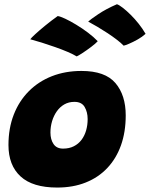

<svg xmlns="http://www.w3.org/2000/svg" viewBox="-20 -856 691 885"><path d="M243.5 8.5Q130.5 8.5 74.8 -42.8Q19 -94 19 -187.5Q19 -265 43.5 -327.8Q68 -390.5 112.8 -435.5Q157.5 -480.5 219.2 -504.8Q281 -529 355.5 -529Q464.5 -529 512 -473.2Q559.5 -417.5 559.5 -324Q559.5 -248 537.8 -186.8Q516 -125.5 474.8 -81.8Q433.5 -38 375.2 -14.8Q317 8.5 243.5 8.5ZM270.5 -171Q299 -171 320.2 -181.8Q341.5 -192.5 355.8 -211.5Q370 -230.5 377 -255Q384 -279.5 384 -307Q384 -339 370.2 -362.8Q356.5 -386.5 323 -386.5Q297 -386.5 276.5 -374.8Q256 -363 241.8 -342.8Q227.5 -322.5 220 -297.2Q212.5 -272 212.5 -245Q212.5 -213 226.8 -192Q241 -171 270.5 -171ZM246 -782Q257.5 -780.5 280.5 -769.8Q303.5 -759 331.2 -742.2Q359 -725.5 385.5 -705.5Q412 -685.5 430.5 -666Q421 -655.5 400.5 -640Q380 -624.5 360.5 -611.8Q341 -599 333.5 -596Q318 -605.5 291.8 -616.8Q265.5 -628 234.2 -639Q203 -650 172.8 -659.5Q142.5 -669 119.5 -675Q124 -681.5 142.8 -698.8Q161.5 -716 189 -738.5Q216.5 -761 246 -782ZM519 -836.5Q529.5 -833 546.2 -820Q563 -807 582.2 -788Q601.5 -769 619.5 -746.2Q637.5 -723.5 651 -700Q635 -685.5 614 -673.8Q593 -662 575.2 -654.5Q557.5 -647 550 -645.5Q537.5 -658.5 518.2 -673.2Q499 -688 476.2 -703Q453.5 -718 430.2 -731.8Q407 -745.5 386.5 -756.5Q395 -765 432 -790Q469 -815 519 -836.5Z"/></svg>

Font: Grandstander Thin Black
Style: Italic
Weight: 900
Italic angle: -15°
Version: Version 1.200